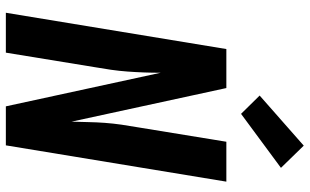

<svg xmlns="http://www.w3.org/2000/svg" viewBox="-216 -816 1033 640"><g transform="rotate(90 300.0 -496.5)"><path d="M23 0 144 -735H274L386 -219Q387 -247 387.5 -274.5Q388 -302 390 -329.5Q392 -357 396 -385Q400 -413 405 -441L453 -735H586L465 0H335L223 -516Q223 -488 222 -460.5Q221 -433 219 -405.5Q217 -378 213 -350Q209 -322 204 -294L156 0ZM360 -784 299 -846 466 -993 540 -917Z"/></g></svg>

Font: Iosevka Extrabold Extended
Style: Italic
Weight: 800
Width: 7
Italic angle: -9°
Monospace: yes
Designer: Belleve Invis
Foundry: Belleve Invis
Version: Version 32.5.0; ttfautohint (v1.8.4)